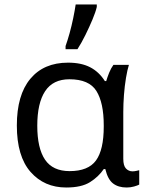

<svg xmlns="http://www.w3.org/2000/svg" viewBox="-20 -825 655 855"><path d="M275 10Q177 10 116 -59.5Q55 -129 55 -266Q55 -402 115 -474Q175 -546 283 -546Q342 -546 381.5 -525.5Q421 -505 447 -464H453Q458 -481 466 -501Q474 -521 485 -536H554Q547 -514 541 -478Q535 -442 532 -402Q529 -362 529 -326V-118Q529 -87 541 -74.5Q553 -62 570 -62Q578 -62 587 -64Q596 -66 600 -67V-3Q593 1 577 5.5Q561 10 544 10Q507 10 483.5 -8Q460 -26 449 -72H442Q419 -38 381 -14Q343 10 275 10ZM290 -63Q373 -63 407.5 -110.5Q442 -158 442 -261V-267Q442 -367 409.5 -419.5Q377 -472 289 -472Q216 -472 181 -419Q146 -366 146 -265Q146 -165 180.5 -114Q215 -63 290 -63ZM272 -606V-620Q281 -645 290 -677.5Q299 -710 306 -744Q313 -778 317 -805H411V-794Q406 -772 392 -738.5Q378 -705 360.5 -669.5Q343 -634 325 -606Z"/></svg>

Font: Noto IKEA Simplified Chinese
Style: Regular
Weight: 400
Designer: Monotype Design Team
Foundry: Monotype Imaging Inc.
Version: Version 1.100